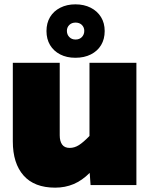

<svg xmlns="http://www.w3.org/2000/svg" viewBox="-20 -852 690 884"><path d="M301 -171Q323 -171 343.5 -184Q364 -197 392 -226V-563H608V0H397L393 -56Q358 -21 319 -4.5Q280 12 234 12Q138 12 88.5 -44Q39 -100 39 -201V-563H255V-229Q255 -202 266 -186.5Q277 -171 301 -171ZM194 -709Q194 -746 210.5 -773.5Q227 -801 257.5 -816.5Q288 -832 327 -832Q367 -832 397.5 -816.5Q428 -801 445 -773.5Q462 -746 462 -709Q462 -672 445.5 -644.5Q429 -617 398.5 -601.5Q368 -586 327 -586Q287 -586 257 -601.5Q227 -617 210.5 -644.5Q194 -672 194 -709ZM328 -670Q346 -670 357 -681.5Q368 -693 368 -710Q368 -726 357 -737Q346 -748 328 -748Q310 -748 299 -737Q288 -726 288 -710Q288 -693 299 -681.5Q310 -670 328 -670Z"/></svg>

Font: Azeret Mono Black
Style: Regular
Weight: 900
Designer: Martin Vácha
Foundry: Displaay
Version: Version 1.000; Glyphs 3.0.3, build 3074